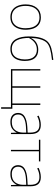

<svg xmlns="http://www.w3.org/2000/svg" viewBox="1217 -2019 979 3453"><g transform="rotate(90 1706.5 -292.5)"><path d="M515 -264Q515 -187 490.5 -124.5Q466 -62 415.5 -26Q365 10 286 10Q210 10 159.5 -26Q109 -62 84 -124Q59 -186 59 -264Q59 -390 120.5 -464Q182 -538 292 -538Q372 -538 421 -501.5Q470 -465 492.5 -403Q515 -341 515 -264ZM86 -264Q86 -191 108 -134.5Q130 -78 174.5 -46.5Q219 -15 286 -15Q356 -15 400.5 -47Q445 -79 466.5 -135.5Q488 -192 488 -264Q488 -333 468.5 -389.5Q449 -446 406 -479.5Q363 -513 292 -513Q193 -513 139.5 -447Q86 -381 86 -264Z M635 -317Q635 -451 660 -533.5Q685 -616 728 -659Q772 -705 852.5 -727Q933 -749 1056 -762L1059 -738Q929 -724 857 -702.5Q785 -681 747 -643Q710 -605 688 -532.5Q666 -460 661 -362H663Q694 -424 749 -457.5Q804 -491 874 -491Q972 -491 1024 -431Q1076 -371 1076 -250Q1076 -177 1054 -118Q1032 -59 984.5 -24.5Q937 10 859 10Q794 10 751 -17.5Q708 -45 682.5 -91.5Q657 -138 646 -196.5Q635 -255 635 -317ZM861 -15Q929 -15 970 -46Q1011 -77 1030 -130.5Q1049 -184 1049 -250Q1049 -360 1002.5 -413Q956 -466 873 -466Q804 -466 753.5 -431.5Q703 -397 662 -323Q662 -265 671 -210Q680 -155 702 -111Q724 -67 763 -41Q802 -15 861 -15Z M1867 -528V-25H1935V177H1909V0H1223V-528H1249V-25H1532V-528H1558V-25H1841V-528Z M2227 -537Q2309 -537 2350 -492.5Q2391 -448 2391 -350V0H2369L2365 -103H2363Q2342 -57 2297 -23.5Q2252 10 2171 10Q2092 10 2051.5 -28Q2011 -66 2011 -129Q2011 -208 2077.5 -247.5Q2144 -287 2262 -294L2365 -300V-343Q2365 -433 2331 -472.5Q2297 -512 2227 -512Q2187 -512 2149.5 -503Q2112 -494 2069 -472L2060 -498Q2100 -516 2141.5 -526.5Q2183 -537 2227 -537ZM2264 -270Q2162 -265 2100.5 -232Q2039 -199 2039 -129Q2039 -76 2073 -45.5Q2107 -15 2171 -15Q2271 -15 2317.5 -72Q2364 -129 2365 -220V-275Z M2883 -503H2701V0H2675V-503H2493V-528H2883Z M3166 -537Q3248 -537 3289 -492.5Q3330 -448 3330 -350V0H3308L3304 -103H3302Q3281 -57 3236 -23.5Q3191 10 3110 10Q3031 10 2990.5 -28Q2950 -66 2950 -129Q2950 -208 3016.5 -247.5Q3083 -287 3201 -294L3304 -300V-343Q3304 -433 3270 -472.5Q3236 -512 3166 -512Q3126 -512 3088.5 -503Q3051 -494 3008 -472L2999 -498Q3039 -516 3080.5 -526.5Q3122 -537 3166 -537ZM3203 -270Q3101 -265 3039.5 -232Q2978 -199 2978 -129Q2978 -76 3012 -45.5Q3046 -15 3110 -15Q3210 -15 3256.5 -72Q3303 -129 3304 -220V-275Z"/></g></svg>

Font: Noto Sans Thin
Style: Regular
Weight: 100
Designer: Monotype Design Team
Foundry: Monotype Imaging Inc.
Version: Version 2.007